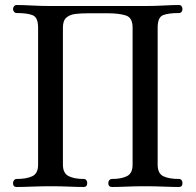

<svg xmlns="http://www.w3.org/2000/svg" viewBox="-20 -746 780 766"><path d="M46 0Q32 0 32 -16Q32 -22 36 -27Q40 -32 46 -32Q86 -32 109 -43Q132 -54 132 -89V-636Q132 -676 111 -685Q90 -694 46 -694Q40 -694 36 -699Q32 -704 32 -710Q32 -716 36 -721Q40 -726 46 -726Q71 -726 107.5 -724Q144 -722 183 -722H558Q596 -722 632.5 -724Q669 -726 694 -726Q701 -726 704.5 -721Q708 -716 708 -710Q708 -704 704.5 -699Q701 -694 694 -694Q652 -694 630.5 -685.5Q609 -677 609 -636V-89Q609 -54 631.5 -43Q654 -32 694 -32Q701 -32 704.5 -27Q708 -22 708 -16Q708 0 694 0Q669 0 632.5 -1.5Q596 -3 558 -3Q520 -3 485.5 -1.5Q451 0 427 0Q412 0 412 -16Q412 -22 416 -27Q420 -32 427 -32Q465 -32 487 -43.5Q509 -55 509 -89V-636Q509 -676 481.5 -684.5Q454 -693 411 -693H330Q305 -693 282 -690.5Q259 -688 245 -676Q231 -664 231 -636V-89Q231 -55 253.5 -43.5Q276 -32 314 -32Q321 -32 324.5 -27Q328 -22 328 -16Q328 0 314 0Q289 0 255 -1.5Q221 -3 183 -3Q144 -3 107.5 -1.5Q71 0 46 0Z"/></svg>

Font: Zen Old Mincho Medium
Style: Regular
Weight: 500
Designer: Yoshimichi Ohira
Foundry: Positype
Version: Version 1.500